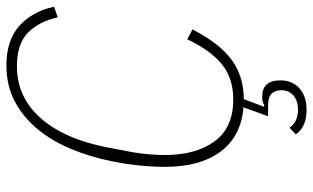

<svg xmlns="http://www.w3.org/2000/svg" viewBox="-204 -546 953 584"><g transform="rotate(-90 272.0 -253.5)"><path d="M320 123Q320 160 295.5 181.5Q271 203 231 203Q202 203 183 193.5Q164 184 156 170L176 151Q194 177 231 177Q257 177 273.5 163.5Q290 150 290 126Q290 108 280 97Q270 86 244 86H211L238 11Q150 4 103.5 -58.5Q57 -121 57 -227Q57 -266 61.5 -308.5Q66 -351 74 -389Q87 -455 111.5 -513.5Q136 -572 172 -615.5Q208 -659 256 -684.5Q304 -710 366 -710Q442 -710 486 -670.5Q530 -631 544 -565L512 -554Q499 -611 465 -644.5Q431 -678 363 -678Q269 -678 205 -605.5Q141 -533 116 -402L102 -329Q97 -300 95 -274Q93 -248 93 -228Q93 -134 134.5 -77Q176 -20 262 -20Q327 -20 369.5 -55Q412 -90 445 -160L475 -144Q433 -62 382.5 -25Q332 12 263 12L240 73L243 75Q255 68 270 68Q320 68 320 123Z"/></g></svg>

Font: IBM Plex Sans Condensed ExtraLight
Style: Italic
Weight: 200
Width: 3
Italic angle: -11°
Designer: Mike Abbink, Paul van der Laan, Pieter van Rosmalen
Foundry: Bold Monday
Version: Version 1.3